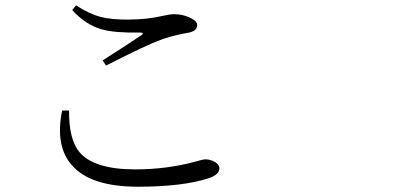

<svg xmlns="http://www.w3.org/2000/svg" viewBox="-20 -705 1540 726"><path d="M502 1Q323.2 1 252.9 -79.1Q187.5 -151.4 214.8 -287.1H241.2Q240.2 -176.8 281.2 -128.9Q336.9 -64.5 491.2 -64.5Q612.3 -64.5 721.7 -94.7Q748 -102.5 755.9 -102.5Q775.4 -102.5 792 -92.8Q809.6 -83 809.6 -68.4Q809.6 -44.9 769.5 -31.2Q670.9 1 502 1ZM380.9 -457 368.2 -476.6Q454.1 -531.2 513.7 -571.3Q528.3 -581.1 509.8 -582Q414.1 -580.1 365.2 -593.8Q303.7 -611.3 252.9 -667L267.6 -684.6Q317.4 -652.3 362.3 -640.6Q401.4 -630.9 461.9 -630.9Q536.1 -630.9 597.7 -645.5Q625 -651.4 638.7 -651.4Q668 -651.4 695.3 -639.6Q725.6 -626 725.6 -610.4Q725.6 -586.9 691.4 -581.1Q686.5 -580.1 674.8 -578.1Q625 -568.4 585.9 -553.7Q536.1 -536.1 380.9 -457Z"/></svg>

Font: Bpmf Zihi Box R
Style: R
Weight: 400
Foundry: But Ko
Version: Version 1.320